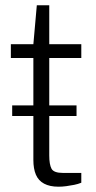

<svg xmlns="http://www.w3.org/2000/svg" viewBox="-20 -693 364 725"><path d="M26 -255V-295H269V-255ZM201 12Q168 12 146.5 0.5Q125 -11 115.5 -33.5Q106 -56 106 -89V-474H21V-526H106L119 -673H166V-526H287V-474H166V-106Q166 -72 174.5 -56Q183 -40 218 -40H287V-3Q275 2 260 5Q245 8 230 10Q215 12 201 12Z"/></svg>

Font: Archivo SemiExpanded ExtraLight
Style: Regular
Weight: 250
Width: 6
Designer: Hector Gatti
Foundry: Omnibus-Type
Version: Version 2.001